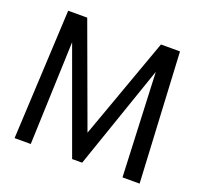

<svg xmlns="http://www.w3.org/2000/svg" viewBox="-126 -875 1068 1018"><g transform="rotate(20 408.0 -366.0)"><path d="M55.2 0 91.3 -731.9H198.7L408.7 -159.2L614.7 -731.9H722.2L760.7 0H664.1L638.7 -586.4L436.5 0H379.9L168 -582L146.5 0Z"/></g></svg>

Font: Coda
Style: Regular
Weight: 400
Designer: vernon adams
Foundry: vernon adams
Version: Version 2.000; ttfautohint (v0.8) -r 50 -G 200 -x